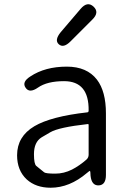

<svg xmlns="http://www.w3.org/2000/svg" viewBox="-20 -866 599 899"><path d="M217 13Q148 13 105 -26Q60 -68 60 -139Q60 -227 141 -275Q219 -321 389 -340Q395 -341 395 -348Q397 -486 280 -486Q201 -486 158 -456Q118 -428 100 -455Q81 -482 122 -508Q191 -554 293 -554Q387 -554 434 -493Q476 -438 476 -335V-47Q476 0 443 2Q409 4 404 -43L403 -60Q402 -66 400.5 -66Q399 -66 387 -56Q306 13 217 13ZM239 -53Q279 -53 317 -72Q352 -90 385 -119Q395 -128 395 -142V-281Q395 -286 390 -285Q256 -270 216 -247Q195 -235 175 -223Q139 -201 139 -144Q139 -98 150 -89Q168 -74 187 -59Q195 -53 239 -53ZM310 -672Q277 -639 255 -659Q234 -678 264 -715L357 -824Q389 -862 418 -835Q447 -808 412 -774Z"/></svg>

Font: Resource Han Rounded JP Normal
Style: Regular
Weight: 350
Designer: Cyano Hao (round all glyphs); Ryoko NISHIZUKA 西塚涼子 (kana, bopomofo & ideographs); Paul D. Hunt (Latin, Greek & Cyrillic)
Foundry: Cyano Hao
Version: 0.990